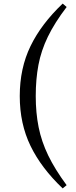

<svg xmlns="http://www.w3.org/2000/svg" viewBox="-20 -842 425 1069"><path d="M179 -307Q179 -214 195 -134Q211 -54 248.5 23.5Q286 101 351 189L329 207Q210 94 150 -29.5Q90 -153 90 -307Q90 -462 150 -585.5Q210 -709 329 -822L351 -803Q284 -715 246.5 -637.5Q209 -560 194 -480.5Q179 -401 179 -307Z"/></svg>

Font: Noto Serif JP ExtraLight SemiBold
Style: Regular
Weight: 600
Version: Version 2.003-H1;hotconv 1.1.1;makeotfexe 2.6.0